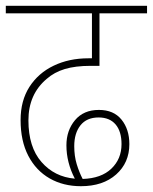

<svg xmlns="http://www.w3.org/2000/svg" viewBox="-20 -642 527 662"><path d="M259 0Q198 0 151 -27Q104 -54 77.5 -105Q51 -156 51 -228Q51 -295 81.5 -342.5Q112 -390 165 -415.5Q218 -441 285 -441H297V-596H0V-622H487V-596H323V-415H293Q240 -415 203.5 -404Q167 -393 141 -370Q78 -317 78 -227Q78 -135 123 -83.5Q168 -32 238 -26Q209 -82 209 -141Q209 -192 238.5 -227.5Q268 -263 321 -263Q372 -263 399 -229.5Q426 -196 426 -145Q426 -81 380.5 -40.5Q335 0 259 0ZM236 -138Q236 -104 244.5 -76Q253 -48 265 -25Q329 -27 364 -60.5Q399 -94 399 -145Q399 -189 378.5 -213Q358 -237 320 -237Q279 -237 257.5 -210Q236 -183 236 -138Z"/></svg>

Font: Noto Sans SemiCondensed Thin
Style: Regular
Weight: 100
Width: 4
Designer: Monotype Design Team
Foundry: Monotype Imaging Inc.
Version: Version 2.013; ttfautohint (v1.8.4.7-5d5b)